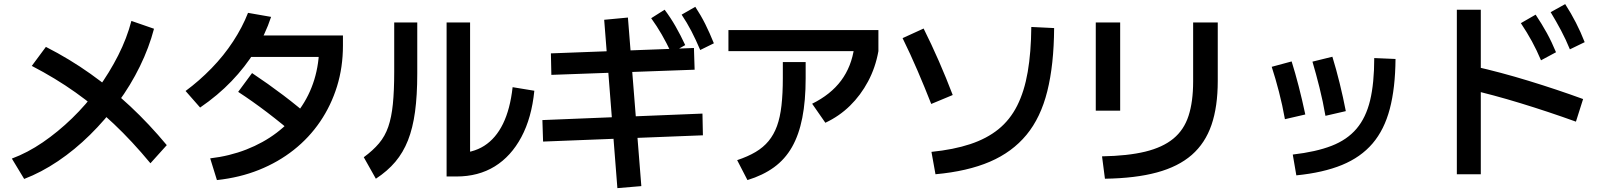

<svg xmlns="http://www.w3.org/2000/svg" viewBox="-20 -886 7960 953"><path d="M38.9 -98.9Q116.7 -127.8 192.2 -179.4Q267.8 -231.1 337.8 -298.9Q407.8 -366.7 465.6 -446.1Q523.3 -525.6 566.7 -611.1Q610 -696.7 632.2 -782.2L744.4 -743.3Q720 -650 674.4 -556.7Q628.9 -463.3 565.6 -377.2Q502.2 -291.1 426.7 -216.7Q351.1 -142.2 267.8 -86.1Q184.4 -30 100 2.2ZM726.7 -75.6Q635.6 -185.6 545 -271.1Q454.4 -356.7 355 -427.2Q255.6 -497.8 137.8 -558.9L207.8 -653.3Q325.6 -593.3 429.4 -519.4Q533.3 -445.6 626.7 -358.3Q720 -271.1 807.8 -165.6Z M1023.3 -100Q1118.9 -111.1 1202.8 -143.9Q1286.7 -176.7 1353.3 -227.2Q1420 -277.8 1467.8 -344.4Q1515.6 -411.1 1540 -490.6Q1564.4 -570 1564.4 -660L1613.3 -603.3H1182.2V-710H1682.2V-660Q1682.2 -552.2 1652.8 -457.2Q1623.3 -362.2 1568.9 -282.2Q1514.4 -202.2 1437.8 -141.7Q1361.1 -81.1 1265.6 -42.8Q1170 -4.4 1056.7 7.8ZM901.1 -434.4Q968.9 -484.4 1030 -547.2Q1091.1 -610 1137.2 -680.6Q1183.3 -751.1 1211.1 -822.2L1325.6 -802.2Q1296.7 -714.4 1246.7 -633.9Q1196.7 -553.3 1128.9 -482.8Q1061.1 -412.2 973.3 -352.2ZM1461.1 -202.2Q1381.1 -271.1 1306.7 -327.8Q1232.2 -384.4 1162.2 -430L1231.1 -523.3Q1311.1 -470 1386.7 -412.8Q1462.2 -355.6 1530 -295.6Z M2196.7 -10V-774.4H2313.3V-64.4L2245.6 -125.6Q2325.6 -125.6 2383.3 -162.2Q2441.1 -198.9 2476.7 -271.7Q2512.2 -344.4 2524.4 -453.3L2632.2 -435.6Q2618.9 -301.1 2567.8 -205.6Q2516.7 -110 2435.6 -60Q2354.4 -10 2245.6 -10ZM1785.6 -105.6Q1831.1 -138.9 1861.1 -174.4Q1891.1 -210 1907.2 -256.7Q1923.3 -303.3 1930 -369.4Q1936.7 -435.6 1936.7 -530V-774.4H2051.1V-521.1Q2051.1 -412.2 2040 -331.1Q2028.9 -250 2005 -189.4Q1981.1 -128.9 1942.2 -82.8Q1903.3 -36.7 1845.6 1.1Z M3044.4 47.8 2978.9 -787.8 3096.7 -798.9 3163.3 37.8ZM2675.6 -183.3 2672.2 -290 3466.7 -322.2 3468.9 -214.4ZM2716.7 -514.4 2714.4 -621.1 3424.4 -647.8 3427.8 -540ZM3312.2 -623.3Q3287.8 -674.4 3264.4 -715Q3241.1 -755.6 3212.2 -795.6L3278.9 -837.8Q3308.9 -797.8 3333.3 -755Q3357.8 -712.2 3381.1 -662.2ZM3455.6 -637.8Q3433.3 -690 3411.7 -731.7Q3390 -773.3 3363.3 -813.3L3431.1 -852.2Q3458.9 -810 3480.6 -766.7Q3502.2 -723.3 3523.3 -671.1Z M3638.9 -91.1Q3692.2 -108.9 3730.6 -131.7Q3768.9 -154.4 3795 -186.1Q3821.1 -217.8 3836.7 -260.6Q3852.2 -303.3 3858.9 -362.2Q3865.6 -421.1 3865.6 -497.8V-577.8H3978.9V-497.8Q3978.9 -385.6 3962.2 -301.1Q3945.6 -216.7 3911.1 -156.1Q3876.7 -95.6 3821.7 -55.6Q3766.7 -15.6 3690 7.8ZM3595.6 -632.2V-736.7H4340V-632.2ZM4011.1 -371.1Q4103.3 -416.7 4155 -486.1Q4206.7 -555.6 4220 -651.1L4340 -632.2Q4325.6 -551.1 4288.9 -482.2Q4252.2 -413.3 4198.9 -361.1Q4145.6 -308.9 4076.7 -276.7Z M4603.3 -132.2Q4713.3 -143.3 4795.6 -170.6Q4877.8 -197.8 4935.6 -244.4Q4993.3 -291.1 5028.9 -361.7Q5064.4 -432.2 5081.1 -528.9Q5097.8 -625.6 5098.9 -752.2L5212.2 -746.7Q5211.1 -564.4 5178.3 -433.3Q5145.6 -302.2 5075 -216.7Q5004.4 -131.1 4893.3 -83.3Q4782.2 -35.6 4623.3 -21.1ZM4602.2 -370Q4570 -452.2 4534.4 -535Q4498.9 -617.8 4460 -696.7L4564.4 -744.4Q4603.3 -666.7 4640 -582.8Q4676.7 -498.9 4708.9 -414.4Z M5450 -110Q5577.8 -112.2 5664.4 -133.3Q5751.1 -154.4 5803.9 -197.8Q5856.7 -241.1 5879.4 -311.1Q5902.2 -381.1 5902.2 -482.2V-774.4H6024.4V-484.4Q6024.4 -356.7 5993.3 -266.1Q5962.2 -175.6 5895.6 -117.2Q5828.9 -58.9 5722.2 -30Q5615.6 -1.1 5464.4 1.1ZM5418.9 -336.7V-774.4H5540V-336.7Z M6396.7 -118.9Q6512.2 -132.2 6589.4 -162.2Q6666.7 -192.2 6713.3 -247.2Q6760 -302.2 6780.6 -387.8Q6801.1 -473.3 6801.1 -597.8L6906.7 -593.3Q6905.6 -448.9 6878.3 -345.6Q6851.1 -242.2 6792.8 -173.9Q6734.4 -105.6 6641.1 -67.2Q6547.8 -28.9 6414.4 -15.6ZM6357.8 -294.4Q6345.6 -363.3 6328.3 -430Q6311.1 -496.7 6292.2 -554.4L6391.1 -581.1Q6408.9 -524.4 6426.1 -457.8Q6443.3 -391.1 6458.9 -317.8ZM6558.9 -311.1Q6546.7 -382.2 6529.4 -451.1Q6512.2 -520 6494.4 -580L6593.3 -604.4Q6612.2 -543.3 6629.4 -473.3Q6646.7 -403.3 6660 -334.4Z M7628.9 -586.7Q7607.8 -636.7 7583.9 -680.6Q7560 -724.4 7528.9 -771.1L7602.2 -813.3Q7633.3 -766.7 7657.8 -722.2Q7682.2 -677.8 7703.3 -626.7ZM7772.2 -641.1Q7752.2 -690 7728.3 -735Q7704.4 -780 7676.7 -825.6L7748.9 -865.6Q7778.9 -818.9 7802.2 -773.3Q7825.6 -727.8 7845.6 -676.7ZM7802.2 -282.2Q7663.3 -332.2 7526.7 -373.9Q7390 -415.6 7268.9 -443.3L7297.8 -556.7Q7426.7 -527.8 7566.7 -485Q7706.7 -442.2 7837.8 -394.4ZM7211.1 -21.1V-837.8H7330V-21.1Z"/></svg>

Font: Paperlogy 6 SemiBold
Style: Regular
Weight: 600
Designer: redesigned by Lee Juim, glyphs from Gmarket Sans & Montserrat
Foundry: PT&
Version: Version 1.001